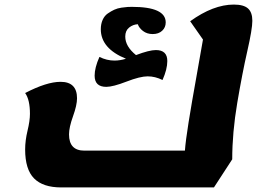

<svg xmlns="http://www.w3.org/2000/svg" viewBox="-20 -795 1131 840"><path d="M248 25Q168 25 129 -14.5Q90 -54 90 -141Q90 -180 100.5 -223.5Q111 -267 111 -297Q111 -359 90 -388Q184 -437 245 -437Q317 -437 317 -365Q317 -335 299.5 -286.5Q282 -238 282 -207Q282 -136 349 -136H789Q792 -178 805 -259.5Q818 -341 840.5 -466Q863 -591 868 -622L812 -702Q913 -775 1003 -775Q1046 -775 1065 -758Q1084 -741 1084 -704Q1084 -668 1062 -571.5Q1040 -475 1018 -345Q996 -215 996 -98L916 25ZM445 -415Q394 -415 394 -464Q394 -499 415 -546Q447 -530 481 -530Q505 -530 531 -538Q421 -583 421 -667Q421 -690 429 -708Q437 -726 451.5 -736Q466 -746 480 -752.5Q494 -759 511.5 -761.5Q529 -764 538 -764.5Q547 -765 557 -765Q705 -765 705 -697Q705 -675 689.5 -660.5Q674 -646 648 -646Q623 -646 605.5 -659.5Q588 -673 583 -689Q562 -688 545 -674.5Q528 -661 528 -635Q528 -592 575 -554Q633 -576 662 -576Q712 -576 712 -528Q712 -492 691 -445Q659 -461 626 -461Q593 -461 533.5 -438Q474 -415 445 -415Z"/></svg>

Font: Lemonada
Style: Bold
Weight: 700
Designer: Mohamed Gaber (Arabic), Eduardo Tunni (Latin)
Foundry: Kief Type Foundry
Version: Version 4.004